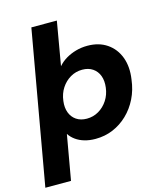

<svg xmlns="http://www.w3.org/2000/svg" viewBox="-159 -785 917 1084"><g transform="rotate(-15 299.5 -242.5)"><path d="M-30 205 128 -690H277L233 -435Q253 -458 280 -474Q307 -490 339 -499Q371 -508 406 -508Q473 -508 520 -476Q567 -444 588 -388Q609 -332 598 -259Q591 -200 566.5 -150.5Q542 -101 504 -64.5Q466 -28 418.5 -8Q371 12 316 12Q281 12 252 3.5Q223 -5 201.5 -20.5Q180 -36 166 -57L120 205ZM298 -111Q336 -111 367.5 -129.5Q399 -148 420 -180Q441 -212 446 -253Q451 -292 440 -321.5Q429 -351 404 -368Q379 -385 343 -385Q305 -385 273.5 -366.5Q242 -348 221 -316Q200 -284 195 -242Q190 -204 201 -174.5Q212 -145 237 -128Q262 -111 298 -111Z"/></g></svg>

Font: DM Sans 36pt Black
Style: Italic
Weight: 900
Italic angle: -10°
Designer: Colophon Foundry, Jonny Pinhorn
Foundry: Colophon Foundry
Version: Version 4.004;gftools[0.9.30]